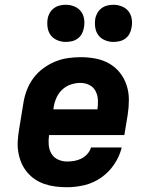

<svg xmlns="http://www.w3.org/2000/svg" viewBox="-20 -778 640 806"><path d="M261 8Q237 8 213 5Q189 2 167 -5.5Q145 -13 126.5 -25.5Q108 -38 93.5 -55.5Q79 -73 70 -94Q61 -115 57 -138.5Q53 -162 54.5 -186Q56 -210 60 -234L78 -344Q82 -371 92 -398Q102 -425 119 -448.5Q136 -472 160 -490Q184 -508 210.5 -519Q237 -530 264.5 -534Q292 -538 319 -538Q351 -538 382 -532Q413 -526 439 -511Q465 -496 483.5 -472.5Q502 -449 511.5 -420Q521 -391 521 -359.5Q521 -328 516 -296L502 -211H186Q183 -191 184.5 -170.5Q186 -150 195.5 -133.5Q205 -117 223 -108.5Q241 -100 261 -100Q276 -100 291.5 -102.5Q307 -105 321 -112Q335 -119 346.5 -131.5Q358 -144 362 -159H491Q482 -122 460 -89Q438 -56 405.5 -33Q373 -10 335.5 -1Q298 8 261 8ZM204 -319H389Q392 -339 391 -359Q390 -379 381 -396Q372 -413 354.5 -421.5Q337 -430 317 -430Q297 -430 276.5 -423Q256 -416 240.5 -401Q225 -386 216.5 -366.5Q208 -347 205 -326ZM456 -602Q438 -602 421 -609Q404 -616 393.5 -629.5Q383 -643 380 -661.5Q377 -680 380 -699Q382 -712 389 -724Q396 -736 407 -744Q418 -752 431 -755Q444 -758 456 -758Q475 -758 492 -751Q509 -744 519.5 -730.5Q530 -717 533 -698.5Q536 -680 532 -661Q530 -648 523.5 -636Q517 -624 506 -616Q495 -608 482 -605Q469 -602 456 -602ZM256 -602Q238 -602 221 -609Q204 -616 193.5 -629.5Q183 -643 180 -661.5Q177 -680 180 -699Q182 -712 189 -724Q196 -736 207 -744Q218 -752 231 -755Q244 -758 256 -758Q275 -758 292 -751Q309 -744 319.5 -730.5Q330 -717 333 -698.5Q336 -680 332 -661Q330 -648 323.5 -636Q317 -624 306 -616Q295 -608 282 -605Q269 -602 256 -602Z"/></svg>

Font: Iosevka Curly Slab XBdExObl
Style: Regular
Weight: 800
Width: 7
Italic angle: -9°
Monospace: yes
Designer: Belleve Invis
Foundry: Belleve Invis
Version: Version 11.1.0; ttfautohint (v1.8.3)